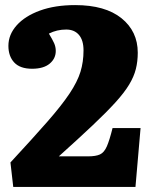

<svg xmlns="http://www.w3.org/2000/svg" viewBox="-20 -734 595 754"><path d="M32 0 21 -96Q109 -191 165.5 -255.5Q222 -320 253 -366.5Q284 -413 296 -452Q308 -491 308 -536Q308 -576 290 -597Q272 -618 240 -618Q203 -618 172 -602Q186 -579 192.5 -564.5Q199 -550 199 -534Q199 -504 175 -484Q151 -464 106 -464Q59 -464 36 -488.5Q13 -513 13 -554Q13 -598 45.5 -634.5Q78 -671 137 -692.5Q196 -714 275 -714Q393 -714 457 -662.5Q521 -611 521 -527Q521 -493 513.5 -463Q506 -433 487 -401.5Q468 -370 433 -331.5Q398 -293 343.5 -241.5Q289 -190 211 -120H326Q356 -120 372.5 -127.5Q389 -135 399.5 -159Q410 -183 422 -231H532L512 0Z"/></svg>

Font: Literata 12pt ExtraBold
Style: Regular
Weight: 800
Designer: Latin by Veronika Burian and Jose Scaglione. Greek by Irene Vlachou. Cyrillic by Vera Evstafieva.
Foundry: TypeTogether
Version: Version 3.002